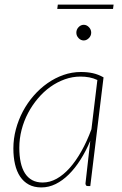

<svg xmlns="http://www.w3.org/2000/svg" viewBox="-20 -814 532 840"><path d="M406 -464Q389 -472 370.8 -475.5Q352.5 -479 332 -479Q297 -479 263.5 -467Q230 -455 200.2 -433.8Q170.5 -412.5 145.8 -383.2Q121 -354 102.8 -319.5Q84.5 -285 74.5 -246.2Q64.5 -207.5 64.5 -167.5Q64.5 -132 70.5 -104Q76.5 -76 89 -56.2Q101.5 -36.5 120.8 -26Q140 -15.5 167 -15.5Q198 -15.5 227.8 -32Q257.5 -48.5 284.8 -79Q312 -109.5 336.2 -152.5Q360.5 -195.5 380 -248.5ZM375 -198Q356 -153 332.2 -115.5Q308.5 -78 281.2 -51Q254 -24 223.8 -9Q193.5 6 161 6Q129 6 106 -6.5Q83 -19 68 -41.5Q53 -64 45.8 -95.2Q38.5 -126.5 38.5 -164.5Q38.5 -207 49.5 -248.2Q60.5 -289.5 80.2 -326.8Q100 -364 127.5 -395.5Q155 -427 187.8 -450Q220.5 -473 257.5 -486Q294.5 -499 334 -499Q362.5 -499 386.2 -493.8Q410 -488.5 433 -475.5L375 0H364Q358 0 356 -3.8Q354 -7.5 354 -11.5ZM233 -794H477L474.5 -775H230.5ZM379 -671Q379 -657.5 368.8 -647.2Q358.5 -637 346.5 -637Q333.5 -637 323.8 -647.2Q314 -657.5 314 -671Q314 -685 323.8 -695.2Q333.5 -705.5 346.5 -705.5Q359 -705.5 369 -695.2Q379 -685 379 -671Z"/></svg>

Font: Lato ExtraLight
Style: Italic
Weight: 275
Italic angle: -7°
Designer: Lukasz Dziedzic with Adam Twardoch and Botio Nikoltchev
Foundry: tyPoland Lukasz Dziedzic
Version: Version 2.015; 2015-08-06; http://www.latofonts.com/